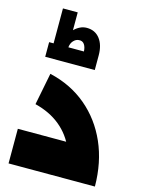

<svg xmlns="http://www.w3.org/2000/svg" viewBox="-147 -1117 925 1205"><g transform="rotate(15 315.5 -514.0)"><path d="M398 0Q397 -106 362.5 -187.5Q328 -269 261 -324Q194 -379 97 -403L138 -611Q277 -579 378 -494Q479 -409 534.5 -283Q590 -157 591 0ZM30 0V-225H516V0ZM79 -706V-801H108V-1028H204V-912Q221 -929 241.5 -939Q262 -949 285 -949Q339 -949 370 -909Q401 -869 401 -801V-706ZM204 -801H305Q304 -829 292 -846.5Q280 -864 257 -862Q237 -861 221.5 -844Q206 -827 204 -801Z"/></g></svg>

Font: Alexandria Black
Style: Regular
Weight: 900
Designer: Mohamed Gaber
Foundry: Kief Type Foundry
Version: Version 5.100